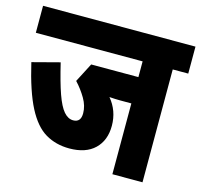

<svg xmlns="http://www.w3.org/2000/svg" viewBox="-93 -724 865 825"><g transform="rotate(15 339.0 -311.0)"><path d="M609 -502V0H475V-315H425Q415 -315 402.5 -315.5Q390 -316 377 -317Q419 -267 419 -200Q419 -135 379.5 -97Q340 -59 267 -59Q207 -59 160.5 -86.5Q114 -114 78.5 -182.5Q43 -251 14 -375L136 -407Q156 -323 173.5 -273.5Q191 -224 210 -202Q229 -180 252 -180Q286 -180 286 -220Q286 -253 267 -285.5Q248 -318 221 -347L265 -432H475V-502H0V-622H678V-502Z"/></g></svg>

Font: Noto Sans ExtraCondensed ExtraBold
Style: Italic
Weight: 800
Width: 2
Italic angle: -12°
Designer: Monotype Design Team
Foundry: Monotype Imaging Inc.
Version: Version 2.013; ttfautohint (v1.8.4.7-5d5b)